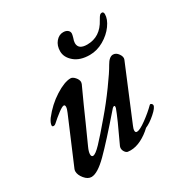

<svg xmlns="http://www.w3.org/2000/svg" viewBox="-150 -743 841 876"><g transform="rotate(-30 270.0 -304.5)"><path d="M32 -45Q32 -50 34 -56L135 -294Q143 -312 143 -322Q143 -332 136 -332Q128 -332 106 -315.5Q84 -299 62 -279Q57 -274 51 -274Q43 -274 43 -280Q43 -293 57 -313Q95 -362 144 -393Q193 -424 225 -424Q236 -424 247.5 -411Q259 -398 259 -385Q259 -382 257 -376Q215 -285 184 -214L139 -114Q129 -92 129 -79Q129 -66 138 -66Q151 -66 181 -97.5Q211 -129 265 -193Q308 -243 350.5 -301.5Q393 -360 409 -389Q427 -421 447 -421Q463 -421 474.5 -404.5Q486 -388 481 -375L364 -94Q358 -81 358 -71Q358 -61 367 -61Q382 -61 417 -86.5Q452 -112 478 -138Q480 -140 481 -140Q485 -140 488.5 -136.5Q492 -133 492 -129Q492 -116 463.5 -91Q435 -66 411 -56Q386 -32 356.5 -17Q327 -2 299 -2Q289 -2 284 -3Q276 -5 270 -14Q264 -23 264 -33Q264 -37 266 -43Q322 -161 337 -203Q338 -206 338 -210Q338 -215 334 -215Q330 -215 325 -210Q221 -90 168.5 -38Q116 14 84 14Q65 14 48.5 -6Q32 -26 32 -45ZM246 -554Q246 -584 262.5 -603.5Q279 -623 301 -623Q316 -623 324.5 -616Q333 -609 333 -599Q333 -593 329 -579Q323 -563 323 -553Q323 -519 369 -519Q438 -519 474 -587Q483 -603 487.5 -607.5Q492 -612 499 -612Q504 -612 506 -608Q508 -604 508 -599Q508 -573 486.5 -543Q465 -513 429.5 -492.5Q394 -472 356 -472Q305 -472 275.5 -497Q246 -522 246 -554Z"/></g></svg>

Font: EB Garamond Medium
Style: Italic
Weight: 500
Italic angle: -17.2°
Designer: Georg Duffner and Octavio Pardo
Foundry: Georg Duffner
Version: Version 1.000